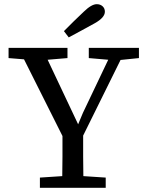

<svg xmlns="http://www.w3.org/2000/svg" viewBox="-20 -899 695 919"><path d="M21 -621V-670H303V-621L208 -613L354 -304L377 -359L498 -613L405 -621V-670H645V-621L557 -612L378 -250Q378 -198 378 -150.5Q378 -103 379 -56L486 -49V0H171V-49L278 -56Q279 -101 279 -148.5Q279 -196 279 -248L95 -615ZM286 -750Q310 -774 333.5 -797.5Q357 -821 381 -843Q418 -879 443 -879Q460 -879 471 -869Q482 -859 482 -843Q482 -815 434 -788Q403 -771 372 -754Q341 -737 309 -720Z"/></svg>

Font: Source Serif 4 SmText
Style: Regular
Weight: 400
Designer: Frank Grießhammer
Foundry: Adobe
Version: Version 4.005;hotconv 1.1.0;makeotfexe 2.6.0